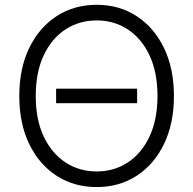

<svg xmlns="http://www.w3.org/2000/svg" viewBox="-20 -757 792 787"><path d="M542 -393.6V-334H210V-393.6ZM376.5 9.8Q283.7 9.8 212.2 -36.4Q140.6 -82.5 99.9 -166.5Q59.1 -250.5 59.1 -363.3Q59.1 -476.6 99.9 -560.5Q140.6 -644.5 212.2 -690.9Q283.7 -737.3 376.5 -737.3Q468.8 -737.3 540 -690.9Q611.3 -644.5 652.1 -560.5Q692.9 -476.6 692.9 -363.3Q692.9 -250.5 652.1 -166.5Q611.3 -82.5 540 -36.4Q468.8 9.8 376.5 9.8ZM376.5 -54.2Q447.3 -54.2 503.7 -91.1Q560.1 -127.9 592.8 -197.3Q625.5 -266.6 625.5 -363.3Q625.5 -460.9 592.8 -530.3Q560.1 -599.6 503.7 -636.5Q447.3 -673.3 376.5 -673.3Q305.2 -673.3 248.5 -636.5Q191.9 -599.6 159.2 -530.3Q126.5 -460.9 126.5 -363.3Q126.5 -266.6 159.2 -197.5Q191.9 -128.4 248.3 -91.3Q304.7 -54.2 376.5 -54.2Z"/></svg>

Font: Inter 18pt Light
Style: Regular
Weight: 300
Designer: Rasmus Andersson
Foundry: rsms
Version: Version 4.001;git-66647c0bb